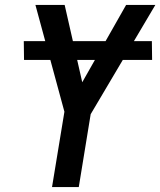

<svg xmlns="http://www.w3.org/2000/svg" viewBox="-20 -755 647 775"><path d="M190 0 240 -304 123 -735H241L312 -423L489 -735H607L346 -294L298 0ZM77 -513 76 -589H593L594 -513Z"/></svg>

Font: Iosevka SmBd Ex Obl
Style: Regular
Weight: 600
Width: 7
Italic angle: -9°
Monospace: yes
Designer: Belleve Invis
Foundry: Belleve Invis
Version: Version 32.5.0; ttfautohint (v1.8.4)